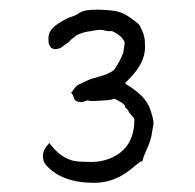

<svg xmlns="http://www.w3.org/2000/svg" viewBox="-20 -705 411 404"><path d="M109.4 -605.5 108.4 -604.5Q101.6 -601.6 96.7 -601.6Q89.8 -601.6 85.9 -606.4Q82 -612.3 82 -619.1V-625Q82 -642.6 102.5 -655.3Q120.1 -667 130.9 -669.9Q140.6 -672.9 148.4 -678.7Q160.2 -685.5 190.4 -684.6Q218.8 -683.6 231.4 -679.7Q243.2 -675.8 256.8 -666Q271.5 -655.3 273.4 -652.3Q273.4 -652.3 277.3 -644.5L282.2 -632.8Q282.2 -630.9 283.2 -627.9Q285.2 -623 285.2 -605.5Q285.2 -573.2 252.9 -540Q247.1 -534.2 243.2 -530.3Q244.1 -529.3 245.1 -528.3Q246.1 -527.3 247.1 -526.4Q251 -525.4 268.6 -511.7Q287.1 -496.1 292 -483.4H293Q304.7 -452.1 302.7 -443.4Q301.8 -439.5 299.8 -425.8Q297.9 -410.2 289.1 -391.6Q283.2 -377 282.2 -375L279.3 -365.2H275.4L253.9 -347.7Q219.7 -320.3 177.7 -320.3Q110.4 -320.3 77.1 -357.4Q70.3 -365.2 70.3 -376.5Q70.3 -387.7 78.1 -397.5L84 -404.3L89.8 -396.5Q113.3 -368.2 143.6 -365.2H144.5Q157.2 -364.3 173.8 -364.3Q192.4 -364.3 210 -371.1Q262.7 -391.6 262.7 -453.1Q262.7 -457 258.8 -460Q252.9 -465.8 250 -471.7V-472.7L243.2 -479.5V-481.4Q243.2 -483.4 238.3 -487.3Q236.3 -489.3 230.5 -492.2Q221.7 -497.1 220.7 -497.1Q218.8 -497.1 218.8 -497.1Q215.8 -494.1 190.4 -493.2Q166 -491.2 165 -494.1L153.3 -490.2H151.4Q138.7 -490.2 135.7 -498Q132.8 -508.8 128.9 -509.8Q129.9 -508.8 134.8 -516.6Q138.7 -522.5 142.6 -525.4Q145.5 -527.3 154.3 -531.2Q160.2 -534.2 171.9 -539.1Q176.8 -540 189 -543.9Q201.2 -547.9 202.1 -547.9Q214.8 -553.7 218.8 -556.6Q222.7 -560.5 232.4 -578.1L239.3 -593.8Q240.2 -600.6 241.2 -605.5Q242.2 -611.3 242.2 -613.8Q242.2 -616.2 242.2 -616.2Q239.3 -624 230.5 -630.9Q225.6 -634.8 219.7 -637.7Q216.8 -639.6 213.9 -639.6Q207 -638.7 197.3 -641.6Q190.4 -643.6 171.9 -639.6Q156.2 -637.7 145.5 -632.8Q141.6 -631.8 133.8 -625Q131.8 -624 123 -615.2Q121.1 -614.3 109.4 -605.5Z"/></svg>

Font: ToneOZ-Zhuyin-Tsuipita-TC
Style: Regular
Weight: 400
Designer: ÂÆ£ÂøóÂáåJeffrey Xuan(jeffreyx@gmail.com, ToneOZ.com) ÈòøÂù§(cjkFonts)
Foundry: ToneOZ
Version: Version 0.240710